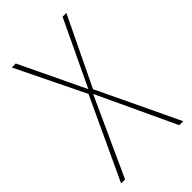

<svg xmlns="http://www.w3.org/2000/svg" viewBox="-210 -751 821 821"><g transform="rotate(-45 200.0 -340.5)"><path d="M212 -370 388 0H364L198 -355L36 0H12L184 -369L32 -681H56L198 -384L339 -681H362Z"/></g></svg>

Font: Fira Sans Extra Condensed Thin
Style: Regular
Weight: 250
Width: 1
Designer: Carrois Corporate & Edenspiekermann AG
Foundry: Carrois Corporate GbR & Edenspiekermann AG
Version: Version 4.203